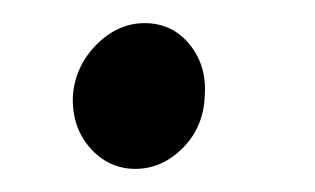

<svg xmlns="http://www.w3.org/2000/svg" viewBox="-20 -130 272 166"><path d="M105 -110Q129 -110 144 -91.5Q159 -73 157 -47Q156 -20 138 -2Q120 16 97 16Q74 16 58 -2Q42 -20 43 -47Q45 -73 63.5 -91.5Q82 -110 105 -110Z"/></svg>

Font: Lora
Style: Italic
Weight: 400
Italic angle: -3°
Designer: Olga Karpushina, Alexei Vanyashin (Cyrillic)
Foundry: Cyreal
Version: Version 3.008